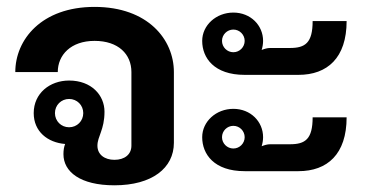

<svg xmlns="http://www.w3.org/2000/svg" viewBox="-20 -537 1082 565"><path d="M183.3 -245.8C206.7 -245.8 225 -227.5 225 -204.2C225 -180.8 206.7 -162.5 183.3 -162.5C160 -162.5 141.7 -180.8 141.7 -204.2C141.7 -227.5 160 -245.8 183.3 -245.8ZM183.3 -300C126.7 -300 79.2 -262.5 79.2 -204.2C79.2 -150 120 -117.5 171.7 -113.3C168.3 -105 166.7 -95 166.7 -83.3C166.7 -31.7 215.8 8.3 316.7 8.3C427.5 8.3 491.7 -42.5 491.7 -116.7V-325C491.7 -420.8 415 -516.7 258.3 -516.7C101.7 -516.7 25 -420 25 -325H150C150 -375 188.3 -416.7 258.3 -416.7C328.3 -416.7 366.7 -377.5 366.7 -325V-108.3C366.7 -82.5 346.7 -66.7 316.7 -66.7C288.3 -66.7 266.7 -81.7 266.7 -108.3C266.7 -135.8 287.5 -155 287.5 -208.3C287.5 -256.7 249.2 -300 183.3 -300Z M666.7 -166.7C685 -166.7 700 -151.7 700 -133.3C700 -115 685 -100 666.7 -100C648.3 -100 633.3 -115 633.3 -133.3C633.3 -151.7 648.3 -166.7 666.7 -166.7ZM666.7 -216.7C615.8 -216.7 575 -179.2 575 -133.3C575 -83.3 610 -33.3 700 -33.3H858.3C943.3 -33.3 1000 -83.3 1000 -191.7H900C900 -127.5 878.3 -112.5 833.3 -112.5H775C766.7 -112.5 758.3 -110 750 -106.7C752.5 -115 754.2 -124.2 754.2 -133.3C754.2 -179.2 717.5 -216.7 666.7 -216.7ZM666.7 -450C685 -450 700 -435 700 -416.7C700 -398.3 685 -383.3 666.7 -383.3C648.3 -383.3 633.3 -398.3 633.3 -416.7C633.3 -435 648.3 -450 666.7 -450ZM666.7 -500C615.8 -500 575 -462.5 575 -416.7C575 -366.7 610 -316.7 700 -316.7H858.3C943.3 -316.7 1000 -366.7 1000 -475H900C900 -410.8 878.3 -395.8 833.3 -395.8H775C766.7 -395.8 758.3 -393.3 750 -390C752.5 -398.3 754.2 -407.5 754.2 -416.7C754.2 -462.5 717.5 -500 666.7 -500Z"/></svg>

Font: BoonHome
Style: Bold
Weight: 700
Designer: Sungsit Sawaiwan
Foundry: Sungsit Sawaiwan
Version: Version 0.2